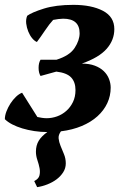

<svg xmlns="http://www.w3.org/2000/svg" viewBox="-35 -532 518 791"><path d="M-15 -41Q-15 -56 -8.5 -73Q-2 -90 8 -105.5Q18 -121 30.5 -133Q43 -145 56 -150L119 -50Q127 -48 138 -46.5Q149 -45 157 -45Q179 -45 200 -52.5Q221 -60 238 -75Q255 -90 265.5 -111.5Q276 -133 276 -161Q276 -194 258 -213Q240 -232 197 -237L132 -219Q124 -232 124 -252.5Q124 -273 132 -286H198Q252 -303 272.5 -334.5Q293 -366 293 -395Q293 -455 225 -455Q217 -455 205.5 -453.5Q194 -452 184 -450Q169 -434 150.5 -406.5Q132 -379 117 -359Q107 -363 97.5 -374.5Q88 -386 81.5 -402Q75 -418 73 -435Q71 -452 77 -467Q96 -481 145.5 -496.5Q195 -512 267 -512Q342 -512 389 -487.5Q436 -463 436 -412Q436 -367 404.5 -331Q373 -295 302 -270Q333 -270 355.5 -261.5Q378 -253 392.5 -239Q407 -225 414 -207Q421 -189 421 -171Q421 -137 407 -107Q393 -77 366.5 -53Q340 -29 302 -13Q264 3 216 9Q205 24 206.5 38.5Q208 53 214.5 69Q221 85 228.5 103Q236 121 236 141Q236 161 225.5 177.5Q215 194 198.5 206.5Q182 219 160.5 227.5Q139 236 118 239L106 214Q124 205 127.5 191Q131 177 128 161Q125 145 119 127.5Q113 110 113 93Q113 67 124.5 48Q136 29 160 12Q133 12 106.5 8Q80 4 57 -3Q34 -10 15.5 -19.5Q-3 -29 -15 -41Z"/></svg>

Font: PT Serif
Style: Bold Italic
Weight: 700
Italic angle: -12°
Designer: A.Korolkova, O.Umpeleva, V.Yefimov
Foundry: ParaType Ltd
Version: Version 1.000W OFL